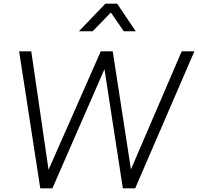

<svg xmlns="http://www.w3.org/2000/svg" viewBox="-20 -1024 1077 1044"><path d="M199 0 84 -745H150L244 -101L528 -745H593L692 -103L968 -745H1037L715 0H648L548 -648L265 0ZM409 -854 553 -1004H617L718 -854H653L583 -956L484 -854Z"/></svg>

Font: Plus Jakarta Sans Light
Style: Italic
Weight: 300
Italic angle: -8°
Designer: Gumpita Rahayu
Foundry: Tokotype
Version: Version 2.071; ttfautohint (v1.8.4.7-5d5b);gftools[0.9.29]